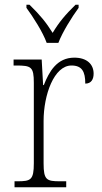

<svg xmlns="http://www.w3.org/2000/svg" viewBox="-20 -786 427 806"><path d="M176 -606H225C242 -651 282 -715 310 -753V-766H297C254 -724 228 -693 201 -648C173 -693 147 -724 104 -766H91V-753C119 -715 160 -651 176 -606ZM41 0H258V-25H232C176 -25 163 -30 163 -100V-278C163 -388 207 -511 280 -511C324 -511 338 -486 338 -435C363 -435 373 -453 373 -477C373 -516 345 -544 292 -544C219 -544 186 -485 164 -429H161L155 -536H37V-511H47C111 -511 122 -506 122 -438V-101C122 -30 109 -25 53 -25H41Z"/></svg>

Font: Noto Serif Devanagari SemiCondensed ExtraLight
Style: Regular
Weight: 200
Width: 4
Designer: Universal Thirst, Indian Type Foundry and the Monotype Design Team
Foundry: Monotype Imaging Inc.
Version: Version 2.004